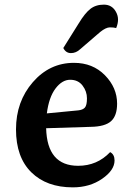

<svg xmlns="http://www.w3.org/2000/svg" viewBox="-20 -798 557 828"><path d="M253 -591 320 -698Q346 -741 369.5 -759.5Q393 -778 428 -778Q463 -778 480 -747Q489 -731 489 -713.5Q489 -696 481 -677Q471 -680 454 -680Q437 -680 412 -660L326 -586Q308 -569 286 -569Q264 -569 253 -591ZM182 -309 317 -322Q337 -324 346 -334Q355 -344 355 -374Q355 -404 336 -429Q317 -454 282.5 -454Q248 -454 219.5 -416.5Q191 -379 182 -309ZM317 -83Q399 -83 455 -142Q474 -132 474 -106Q474 -64 420.5 -27Q367 10 294 10Q181 10 115 -55Q49 -120 49 -240Q49 -360 121.5 -443.5Q194 -527 299 -527Q380 -527 432.5 -473.5Q485 -420 485 -351Q485 -299 459 -275.5Q433 -252 372 -251L179 -245Q183 -83 317 -83Z"/></svg>

Font: Laila SemiBold
Style: Regular
Weight: 600
Designer: Hitesh Malaviya
Foundry: Indian Type Foundry
Version: Version 1.302;PS 1.0;hotconv 1.0.78;makeotf.lib2.5.61930; tt